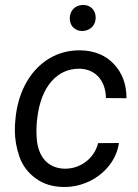

<svg xmlns="http://www.w3.org/2000/svg" viewBox="-20 -740 553 770"><path d="M259.8 -666C259.8 -634.8 282.7 -615.7 308.6 -615.7C309.6 -615.7 310.5 -615.7 311.5 -615.7C342.3 -617.2 363.3 -638.2 363.8 -668.9C363.8 -700.2 341.8 -720.2 314.5 -720.2C313.5 -720.2 312.5 -720.2 311.5 -720.2C280.3 -718.8 259.8 -696.8 259.8 -666ZM238.3 -63.5C171.4 -65.4 131.3 -112.3 127 -188.5C126.5 -197.3 126 -206.1 126 -214.8C126 -227.5 127 -240.2 127.9 -252.9L129.4 -265.6C136.7 -328.6 155.8 -377.9 185.5 -412.6C215.8 -447.3 252.9 -464.4 296.9 -464.4C298.3 -464.4 299.3 -464.4 300.8 -464.4C332.5 -462.9 357.4 -451.7 376 -430.7C394.5 -409.2 404.3 -381.3 404.8 -346.7L487.3 -346.2C487.3 -401.4 470.7 -446.8 437.5 -482.4C404.3 -518.1 359.9 -536.6 304.7 -538.1C302.2 -538.1 299.8 -538.1 297.4 -538.1C254.4 -538.1 214.8 -527.3 178.2 -505.9C141.6 -483.9 111.3 -453.1 87.9 -413.1C64.5 -373 49.8 -327.6 43.5 -276.9L41 -252.4C40 -240.2 39.6 -228.5 39.6 -217.3C39.6 -181.2 45.9 -146 58.1 -110.8C70.8 -75.7 92.3 -46.9 123 -24.9C153.3 -2.4 190.4 9.3 234.4 9.8C236.3 9.8 238.3 9.8 240.7 9.8C272.9 9.8 305.2 2.4 336.9 -12.2C368.7 -27.3 395.5 -48.3 417.5 -75.7C439 -103 452.1 -133.3 457 -166.5L373.5 -166C365.7 -135.3 349.1 -110.4 324.2 -91.3C299.3 -72.8 272 -63.5 241.2 -63.5C240.2 -63.5 239.3 -63.5 238.3 -63.5Z"/></svg>

Font: Roboto
Style: Italic
Weight: 400
Italic angle: -12°
Designer: Google
Version: Version 2.137; 2017